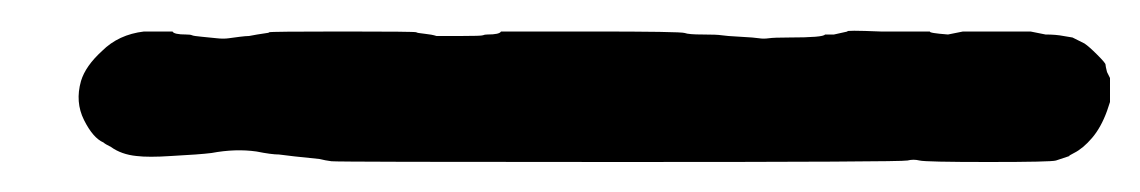

<svg xmlns="http://www.w3.org/2000/svg" viewBox="-20 228 760 128"><path d="M76 249Q79 249 86.5 249Q94 249 95 249Q96 251 104 251Q107 251 108 251.5Q109 252 114.5 252.5Q120 253 124.5 253.5Q129 254 132.5 253.5Q136 253 140 252.5Q144 252 146 252Q151 251 158 250Q159 250 159.5 249.5Q160 249 208.5 249Q257 249 257.5 249.5Q258 250 263 250.5Q268 251 271 252Q273 252 287 252Q301 252 302 251.5Q303 251 305 251Q313 251 314 249Q314 249 374 249Q434 249 436.5 250Q439 251 448.5 251Q458 251 461 251.5Q464 252 473.5 252.5Q483 253 486 253.5Q489 254 492.5 253.5Q496 253 506 253Q529 253 530 251Q530 251 536 251L545 249Q543 248 567 249Q580 249 590.5 249Q601 249 600 249Q599 250 612 251L622 249Q622 249 644.5 249Q667 249 667 249L677 251Q684 251 689 252L695 253L703 257Q706 259 711.5 264.5Q717 270 717 271Q717 272 718 276L720 280V288V296L718 302Q714 313 708 320Q702 327 696 330Q692 332 693 332L684 335Q681 336 639 336Q597 336 593 335Q589 334 585 335Q581 336 393 336Q205 336 201 335.5Q197 335 193 334Q173 332 166 331Q161 331 151 329Q137 327 121 330Q113 331 94 332Q79 333 71 332Q61 331 54 326Q50 324 49 323Q42 320 36 308Q30 296 34 282Q37 272 48 262Q59 251 76 249Z"/></svg>

Font: TT2020 Style E
Style: Italic
Weight: 400
Italic angle: -15°
Version: Version 0.2.000